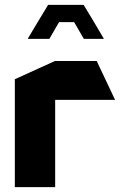

<svg xmlns="http://www.w3.org/2000/svg" viewBox="-20 -770 496 790"><path d="M41 0V-444L206 -519H207V0ZM207 -359V-519H378L453 -360V-359ZM135 -679 178 -750H324L367 -679ZM95 -610V-612L135 -679H223L183 -610ZM325 -610 285 -679H367L407 -611V-610Z"/></svg>

Font: Foldit
Style: Bold
Weight: 700
Version: Version 1.003